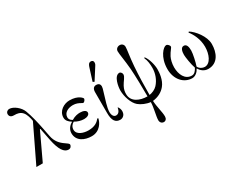

<svg xmlns="http://www.w3.org/2000/svg" viewBox="-113 -1314 2724 2180"><g transform="rotate(-30 1249.0 -224.0)"><path d="M24 0H108L274 -353L280 -352C290 -304 299 -250 312 -188C340 -53 382 12 441 12C469 12 484 -11 484 -29C484 -42.2 462.2 -56.8 440 -71.6C387.8 -106.8 345 -152 330 -230L309 -337C289.4 -435.9 268 -527 239 -604C216.4 -664.1 143 -726 85 -726C64 -726 41 -709 41 -681C41 -659 56 -636 94 -636C124 -636 139 -634 156 -629C200 -616 222 -581 236 -540C244 -515 249 -496 252 -474Z M560 -132C560 -30 653 12 746 12C855 12 902 -82 910 -128L899 -132C871 -97 831 -64 746 -64C683 -64 600 -89 600 -155C600 -195 625 -222 649 -234C682 -214 727 -200 767 -200C804 -200 840 -214 840 -245C840 -274 802 -288 761 -288C733 -288 693 -283 650 -256C618 -272 610 -295 610 -311C610 -375 674 -402 733 -402C774 -402 804 -388 830 -373C839 -368 847 -364 850 -364C861 -364 882 -384 882 -403C882 -409 842 -468 726 -468C656 -468 570 -420 570 -331C570 -294 594 -267 630 -245V-241C589 -219 560 -179 560 -132Z M1060 -518 1080 -508 1168 -646C1180 -664.9 1190 -675 1190 -699C1190 -718 1178 -730 1158 -730C1128 -730 1118.5 -702.9 1110 -676ZM1026 -130C1026 -29 1058 12 1120 12C1136 12 1155 5 1168 -10C1183 -26 1186 -48 1186 -66C1186 -80 1178 -115 1161 -125C1158 -105 1147 -54 1102 -54C1072 -54 1054 -83 1054 -126C1054 -153 1063 -199 1073 -231L1114 -368C1120 -387 1126 -406 1126 -421C1126 -451 1110 -468 1076 -468C1045 -468 1026 -446 1026 -403Z M1284 -276C1284 -194 1318 -94 1370 -50C1404 -21 1465 6 1518 11C1518 80 1488 180 1488 232C1488 262 1508 282 1534 282C1559 282 1576 262 1576 232C1576 172 1550 96 1546 12C1615 4 1672 -25 1712 -74C1763 -136 1770 -228 1770 -276C1770 -329 1748 -421 1710 -466L1703 -456C1723 -415 1728 -363 1728 -317C1728 -246 1702 -172 1652 -118C1625 -89 1582 -71 1546 -66C1546 -172 1549 -320 1558 -435C1567 -555 1584 -640 1584 -676C1584 -706 1562 -726 1534 -726C1505 -726 1480 -706 1480 -676C1480 -635 1498 -548 1508 -428C1515 -340 1518 -161 1518 -64C1420 -64 1320 -106 1320 -207C1320 -238 1324 -266 1344 -304C1367 -349 1406 -383 1406 -418C1406 -435 1390 -456 1374 -456C1304 -456 1284 -322 1284 -276Z M1868 -218C1868 -82 1954 12 2064 12C2108 12 2146 -29 2158 -58L2162 -56C2178 -29 2214 12 2274 12C2400 12 2448 -102 2448 -214C2448 -316 2356 -428 2292 -467L2283 -458C2320 -412 2366 -328 2366 -226C2366 -128 2324 -28 2250 -28C2220 -28 2185 -46 2169 -78C2185 -122 2208 -226 2208 -266C2208 -312 2200 -356 2160 -356C2120 -356 2112 -304 2112 -264C2112 -236 2128 -128 2147 -78C2131 -46 2108 -16 2074 -16C1984 -16 1944 -106 1944 -198C1944 -248 1957 -297.5 1972 -327C2000.6 -383.3 2031 -405 2031 -423C2031 -435 2011 -462 1991 -462C1955 -462 1868 -376 1868 -218Z"/></g></svg>

Font: Old Standard
Style: Regular
Weight: 400
Designer: Alexey Kryukov <alexios@thessalonica.org.ru>
Version: Version 2.0